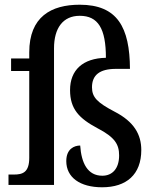

<svg xmlns="http://www.w3.org/2000/svg" viewBox="-20 -784 658 814"><path d="M413 10C516 10 579 -44 579 -148C579 -213 549 -268 465 -311C393 -349 370 -371 370 -414C370 -466 403 -492 471 -492H531C530 -668 478 -764 318 -764C197 -764 104 -713 104 -562V-536H27V-483H104V-115C104 -53 76 -44 39 -44H16V0H209V-579C209 -665 247 -717 318 -717C396 -717 429 -663 429 -539C331 -537 277 -487 277 -402C277 -322 315 -282 394 -240C467 -202 485 -172 485 -125C485 -69 456 -39 414 -39C351 -39 325 -93 320 -167C295 -167 261 -153 261 -101C261 -32 319 10 413 10Z"/></svg>

Font: Noto Serif Armenian SemiCondensed Medium
Style: Regular
Weight: 500
Width: 4
Designer: Monotype Design Team
Foundry: Monotype Imaging Inc.
Version: Version 2.008